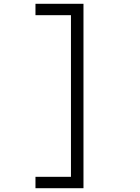

<svg xmlns="http://www.w3.org/2000/svg" viewBox="-20 -886 740 1012"><path d="M167 -866H420V106H167V46H354V-806H167Z"/></svg>

Font: Martian Mono ExtraLight
Style: Regular
Weight: 200
Monospace: yes
Designer: Roman Shamin
Foundry: Evil Martians
Version: Version 1.000; ttfautohint (v1.8.4.7-5d5b)